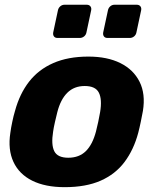

<svg xmlns="http://www.w3.org/2000/svg" viewBox="-20 -764 649 794"><path d="M247.4 10Q167.1 10 113.1 -16.9Q59.1 -43.8 35.6 -94.5Q12 -145.3 22.8 -214.9Q25.4 -234.9 30.8 -260.3Q36.1 -285.8 42 -305.1Q61.1 -375.7 100 -426Q138.9 -476.2 200.2 -503.1Q261.5 -530 345.4 -530Q423.6 -530 477.7 -503.1Q531.9 -476.2 557.1 -426Q582.4 -375.7 571 -305.1Q567.4 -285.8 562.2 -260.3Q557 -234.9 551.7 -214.9Q533.2 -145.3 495.3 -94.5Q457.4 -43.8 396.4 -16.9Q335.4 10 247.4 10ZM262.4 -111.7Q307.1 -111.7 334.9 -138.9Q362.6 -166.1 376.8 -219.9Q380.8 -234.9 386.2 -260Q391.6 -285.1 394 -300.1Q402.8 -353 388.9 -380.6Q375.1 -408.3 330.4 -408.3Q286.6 -408.3 258.6 -380.6Q230.5 -353 217 -300.1Q213 -285.1 207.4 -260Q201.7 -234.9 199.7 -219.9Q191 -166.1 204.4 -138.9Q217.9 -111.7 262.4 -111.7ZM424.7 -607Q414.7 -607 409.9 -613.3Q405.1 -619.6 406.7 -629.6L426.4 -721.4Q428.4 -731.4 436 -737.9Q443.6 -744.4 453.6 -744.4H545.4Q555.4 -744.4 560.6 -737.9Q565.7 -731.4 563.7 -721.4L544.1 -629.6Q542.1 -619.6 534.3 -613.3Q526.5 -607 516.5 -607ZM218 -607Q208 -607 203.2 -613.3Q198.4 -619.6 200 -629.6L219.6 -721.4Q221.6 -731.4 229.3 -737.9Q236.9 -744.4 246.9 -744.4H338.6Q348.6 -744.4 353.8 -737.9Q359 -731.4 357 -721.4L337.4 -629.6Q335.4 -619.6 327.6 -613.3Q319.7 -607 309.7 -607Z"/></svg>

Font: Rubik Light
Style: Italic
Weight: 300
Italic angle: -12°
Designer: Hubert and Fischer
Foundry: Hubert and Fischer
Version: Version 2.300;gftools[0.9.30]